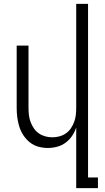

<svg xmlns="http://www.w3.org/2000/svg" viewBox="-20 -755 540 990"><path d="M373 215V-97Q365 -74 351.5 -54Q338 -34 318.5 -19.5Q299 -5 275 1.5Q251 8 227 8Q202 8 178 1.5Q154 -5 134.5 -20.5Q115 -36 101 -57Q87 -78 79.5 -102Q72 -126 69 -150.5Q66 -175 66 -200V-520H127V-200Q127 -181 129 -162.5Q131 -144 137.5 -126.5Q144 -109 154.5 -93.5Q165 -78 180 -67.5Q195 -57 213 -52Q231 -47 250 -47Q269 -47 287 -52Q305 -57 320 -67.5Q335 -78 345.5 -93.5Q356 -109 362.5 -126.5Q369 -144 371 -162.5Q373 -181 373 -200V-735H434V160H485V215Z"/></svg>

Font: Iosevka Fixed Light
Style: Regular
Weight: 300
Monospace: yes
Designer: Belleve Invis
Foundry: Belleve Invis
Version: Version 32.3.0